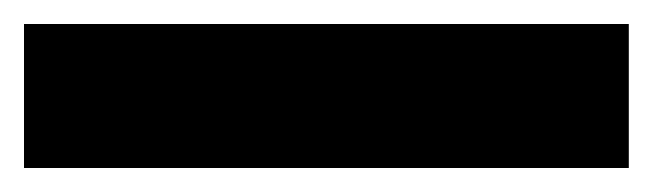

<svg xmlns="http://www.w3.org/2000/svg" viewBox="-22 45 544 160"><path d="M502 185H-2V65H502Z"/></svg>

Font: Noto Sans Syriac Western Black
Style: Regular
Weight: 900
Designer: Patrick Giasson and the Monotype Design Team
Foundry: Monotype Imaging Inc.
Version: Version 3.000; ttfautohint (v1.8.4.7-5d5b)